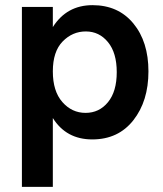

<svg xmlns="http://www.w3.org/2000/svg" viewBox="-20 -534 634 745"><path d="M223 -373Q185 -334 185 -257Q185 -180 222 -138Q259 -96 312 -96Q365 -96 399 -137.5Q433 -179 433 -254Q433 -329 399 -370.5Q365 -412 313 -412Q261 -412 223 -373ZM185 191H65V-507H185V-429Q239 -514 339 -514Q439 -514 497.5 -443Q556 -372 556 -257Q556 -142 497.5 -67.5Q439 7 338 7Q237 7 185 -76Z"/></svg>

Font: Hind Guntur SemiBold
Style: Regular
Weight: 600
Designer: Manushi Parikh, Hitesh Malaviya
Foundry: Indian Type Foundry
Version: Version 1.000;PS 1.0;hotconv 1.0.86;makeotf.lib2.5.63406; tt